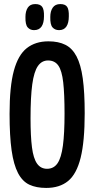

<svg xmlns="http://www.w3.org/2000/svg" viewBox="-20 -913 463 943"><path d="M207 10Q158 10 124 -6Q90 -22 68.5 -63Q47 -104 37 -174.5Q27 -245 27 -354Q27 -488 48 -565.5Q69 -643 111.5 -676.5Q154 -710 218 -710Q267 -710 301 -693Q335 -676 356 -636Q377 -596 386.5 -528Q396 -460 396 -357Q396 -218 376 -138Q356 -58 314.5 -24Q273 10 207 10ZM211 -84Q244 -84 262.5 -111Q281 -138 289 -198Q297 -258 297 -355Q297 -451 290.5 -508.5Q284 -566 266.5 -591Q249 -616 216 -616Q185 -616 166 -588.5Q147 -561 138.5 -499Q130 -437 130 -332Q130 -244 137 -189.5Q144 -135 162 -109.5Q180 -84 211 -84ZM147 -765Q128 -765 116 -778.5Q104 -792 105 -830Q105 -858 116.5 -875.5Q128 -893 153 -893Q178 -893 187.5 -879Q197 -865 196 -833Q196 -800 184 -782.5Q172 -765 147 -765ZM270 -765Q250 -765 238 -778.5Q226 -792 227 -830Q227 -858 239 -875.5Q251 -893 276 -893Q301 -893 310 -879Q319 -865 318 -833Q318 -800 306 -782.5Q294 -765 270 -765Z"/></svg>

Font: Yanone Kaffeesatz ExtraLight Medium
Style: Regular
Weight: 500
Version: Version 2.003